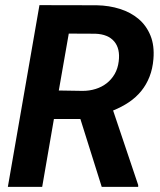

<svg xmlns="http://www.w3.org/2000/svg" viewBox="-20 -731 627 751"><path d="M294.4 -265.6H190.9L145 0H10.7L134.3 -710.9L358.4 -710.4Q407.2 -709.5 449.5 -696Q491.7 -682.6 522.2 -656.7Q552.7 -630.9 568.6 -591.8Q584.5 -552.7 580.1 -500Q577.1 -462.4 564.9 -431.2Q552.7 -399.9 532.5 -375Q512.2 -350.1 484.4 -331.3Q456.5 -312.5 422.4 -298.8L520.5 -7.3V0H377.9ZM210 -377 303.2 -375.5Q330.1 -375.5 354.2 -383.1Q378.4 -390.6 397.2 -405.3Q416 -419.9 428.5 -441.4Q440.9 -462.9 444.3 -490.7Q450.7 -540.5 426.8 -568.8Q402.8 -597.2 353 -599.1L249 -599.6Z"/></svg>

Font: Roboto Mono
Style: Bold Italic
Weight: 700
Designer: Google
Version: Version 2.000985; 2015; ttfautohint (v1.3)